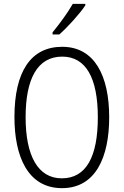

<svg xmlns="http://www.w3.org/2000/svg" viewBox="-20 -967 642 997"><path d="M423 -939V-947H358C331 -900 293 -848 253 -799V-788H288C331 -826 394 -895 423 -939ZM547 -358C547 -572 472 -724 303 -724C140 -724 55 -595 55 -359C55 -157 123 10 302 10C478 10 547 -153 547 -358ZM113 -358C113 -557 174 -673 303 -673C426 -673 488 -562 488 -358C488 -154 428 -41 301 -41C177 -41 113 -158 113 -358Z"/></svg>

Font: Noto Sans Devanagari Condensed Light
Style: Regular
Weight: 300
Width: 3
Designer: Jelle Bosma - Monotype Design Team
Foundry: Monotype Imaging Inc.
Version: Version 2.004